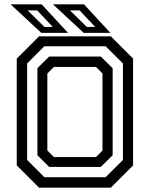

<svg xmlns="http://www.w3.org/2000/svg" viewBox="-20 -868 693 888"><path d="M160.5 0 57.5 -103V-597L160.5 -700H492.5L595.5 -597V-103L492.5 0ZM229.5 -141.5H423.5L454 -172V-528L423.5 -558.5H229.5L199 -528V-172ZM185 -48.5H468.5L548.5 -128V-574.5L468.5 -654H185L105.5 -574.5V-128ZM207.5 -96 153 -150V-552.5L207.5 -606.5H446L501 -552.5V-150L446 -96ZM490.5 -716H367L225 -848H368.5ZM420 -743.5 348 -820H303.5L381.5 -743.5ZM294.5 -716H171L29 -848H172.5ZM224 -743.5 152 -820H107.5L185.5 -743.5Z"/></svg>

Font: Tourney Medium
Style: Regular
Weight: 500
Designer: Tyler Finck
Foundry: Etcetera Type Co
Version: Version 1.015